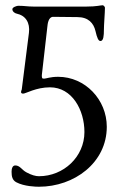

<svg xmlns="http://www.w3.org/2000/svg" viewBox="-20 -425 456 730"><path d="M128 285C262 285 386 194 386 57C386 -46 304 -133 201 -133C171 -133 155 -126 148 -126C140 -126 139 -127 139 -139L160 -323C161 -334 164 -361 182 -361L274 -360C316 -360 336 -337 343 -307C349 -281 354 -269 362 -269C374 -269 375 -292 375 -310C375 -331 379 -377 379 -395C379 -401 372 -405 371 -405C361 -405 348 -400 309 -400H107C84 -400 74 -403 49 -403C45 -403 27 -398 27 -390C27 -380 38 -374 44 -373C77 -366 95 -339 90 -300L63 -87C64 -86 60 -80 60 -75C60 -72 62 -69 68 -69C78 -69 117 -93 170 -93C254 -93 301 -7 301 77C301 171 222 245 128 245C116 245 100 241 80 230C63 221 56 204 38 204C27 204 24 217 24 228C24 246 27 260 42 268C72 284 117 285 128 285Z"/></svg>

Font: EB Garamond
Style: Italic
Weight: 400
Italic angle: -17.2°
Designer: Georg Duffner and Octavio Pardo
Foundry: Georg Duffner
Version: Version 1.000;PS 001.000;hotconv 1.0.88;makeotf.lib2.5.64775